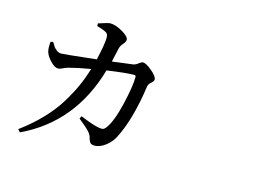

<svg xmlns="http://www.w3.org/2000/svg" viewBox="-107 -987 1713 1242"><g transform="rotate(15 750.0 -366.5)"><path d="M563.5 -546.9 701.2 -564.5Q715.8 -566.4 733.4 -580.1Q751 -593.8 759.8 -593.8Q781.2 -593.8 821.3 -560.1Q861.3 -526.4 861.3 -505.9Q861.3 -494.1 844.7 -480.5Q828.1 -466.8 825.2 -449.2Q793 -221.7 723.6 -86.9Q703.1 -46.9 666.5 -19.5Q629.9 7.8 594.7 7.8Q576.2 7.8 567.4 -1Q558.6 -9.8 552.7 -31.2Q551.8 -37.1 549.8 -42.5Q547.9 -47.9 543.9 -53.7Q540 -59.6 537.6 -63.5Q535.2 -67.4 528.8 -73.7Q522.5 -80.1 519 -83.5Q515.6 -86.9 506.3 -95.2Q497.1 -103.5 492.7 -106.9Q488.3 -110.4 475.6 -121.1Q462.9 -131.8 457 -136.7L465.8 -154.3Q550.8 -119.1 589.8 -112.3Q609.4 -108.4 619.6 -110.8Q629.9 -113.3 639.6 -126Q678.7 -177.7 708 -302.7Q737.3 -427.7 737.3 -489.3Q737.3 -501 725.6 -501Q674.8 -501 544.9 -482.4Q436.5 -105.5 107.4 49.8L91.8 32.2Q172.9 -27.3 235.4 -93.3Q297.9 -159.2 337.9 -225.1Q377.9 -291 402.8 -346.7Q427.7 -402.3 447.3 -465.8Q356.4 -450.2 302.7 -435.5Q290 -432.6 270 -422.9Q250 -413.1 237.3 -413.1Q215.8 -413.1 188 -441.9Q160.2 -470.7 151.4 -496.1Q142.6 -519.5 147.5 -567.4L164.1 -571.3Q175.8 -550.8 182.6 -541.5Q189.5 -532.2 203.1 -522Q216.8 -511.7 231.4 -511.7Q252.9 -511.7 465.8 -535.2Q491.2 -644.5 491.2 -685.5Q492.2 -712.9 473.6 -721.7Q453.1 -733.4 413.1 -744.1L412.1 -761.7Q476.6 -783.2 491.2 -783.2Q528.3 -782.2 574.2 -755.4Q620.1 -728.5 620.1 -707Q620.1 -693.4 604.5 -676.3Q588.9 -659.2 584 -638.7Q570.3 -575.2 563.5 -546.9Z"/></g></svg>

Font: Bpmf Zihi Serif SemiBold
Style: SemiBold
Weight: 600
Foundry: But Ko
Version: Version 1.320